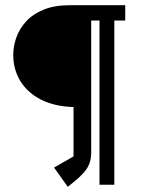

<svg xmlns="http://www.w3.org/2000/svg" viewBox="-20 -711 563 739"><path d="M241 8 188 -66 263 -109V-299Q191 -301 139 -327Q87 -353 59 -398Q31 -443 31 -500Q31 -532 42.5 -565.5Q54 -599 79.5 -627.5Q105 -656 147 -673.5Q189 -691 250 -691H462V-632H420V0H363V-632H331V-125Q331 -98 323 -78.5Q315 -59 295.5 -39Q276 -19 241 8Z"/></svg>

Font: Kreon Light
Style: Regular
Weight: 300
Designer: Julia Petretta
Foundry: Julia Petretta and Eli Heuer
Version: Version 2.002